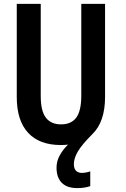

<svg xmlns="http://www.w3.org/2000/svg" viewBox="-20 -734 647 985"><path d="M359 108Q359 131 370 142Q381 153 400 153Q411 153 423.5 150.5Q436 148 443 145V221Q414 231 377 231Q323 231 296.5 203.5Q270 176 270 126Q270 93 286.5 63Q303 33 329 8Q311 10 292 10Q182 10 124 -53Q66 -116 66 -236V-714H189V-242Q189 -164 215.5 -130Q242 -96 293 -96Q346 -96 371.5 -131Q397 -166 397 -243V-714H519V-237Q519 -109 454 -46Q400 8 379.5 43Q359 78 359 108Z"/></svg>

Font: Avrile Sans Condensed SemiBold
Style: Regular
Weight: 600
Width: 3
Designer: Monotype Design Team
Foundry: Monotype Imaging Inc.
Version: Version 2.001;September 10, 2019;FontCreator 11.5.0.2425 64-